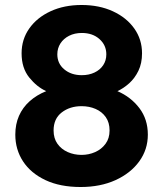

<svg xmlns="http://www.w3.org/2000/svg" viewBox="-20 -735 654 770"><path d="M303.4 15Q221 15 162.2 -12.7Q103.5 -40.4 72.4 -87.9Q41.4 -135.4 41.4 -195Q41.4 -236.8 56.1 -270.3Q70.9 -303.9 98.8 -328.9Q126.6 -353.9 165.4 -369.5Q128.2 -386 97.4 -424Q66.6 -462 66.6 -521.2Q66.6 -577.4 97.6 -621.1Q128.6 -664.9 182.9 -689.9Q237.2 -715 307.1 -715Q378 -715 432.8 -689.7Q487.6 -664.4 518.6 -620.6Q549.6 -576.9 549.6 -521.2Q549.6 -481.2 535.2 -451.3Q520.8 -421.4 498 -400.9Q475.2 -380.5 450.9 -369.5Q504.9 -346.2 538.9 -301.5Q572.9 -256.8 572.9 -195Q572.9 -135.4 538.5 -87.9Q504.1 -40.4 443.4 -12.7Q382.6 15 303.4 15ZM307.1 -113.8Q336 -113.8 361.6 -125.1Q387.1 -136.4 403.2 -158.2Q419.4 -180 419.4 -211.8Q419.4 -243.8 404.1 -265.4Q388.8 -287.1 363.2 -298.2Q337.8 -309.2 307.1 -309.2Q260.2 -309.2 227.6 -284.1Q194.9 -258.9 194.9 -211.8Q194.9 -180 210.5 -158.2Q226.1 -136.4 251.7 -125.1Q277.2 -113.8 307.1 -113.8ZM308.1 -433.5Q336.6 -433.5 358.9 -444.1Q381.2 -454.6 393.8 -473.5Q406.4 -492.4 406.4 -517.1Q406.4 -553.9 378.9 -578.3Q351.5 -602.8 308.1 -602.8Q279.4 -602.8 257.1 -591.5Q234.9 -580.2 222.4 -560.9Q209.9 -541.5 209.9 -517.1Q209.9 -480 237.8 -456.8Q265.6 -433.5 308.1 -433.5Z"/></svg>

Font: Geologica-Sharp
Style: Regular
Weight: 100
Designer: Sindre Bremnes, Frode Helland
Foundry: Monokrom Skriftforlag AS
Version: Version 1.010;gftools[0.9.28]